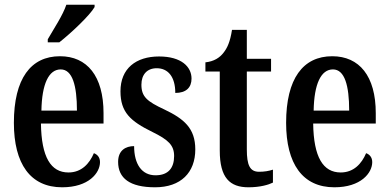

<svg xmlns="http://www.w3.org/2000/svg" viewBox="-20 -786 1652 816"><path d="M183 -619V-606H232C284 -647 362 -721 382 -756V-766H262C247 -721 210 -666 183 -619ZM244 10C357 10 405 -51 405 -97C405 -118 393 -130 379 -135C360 -90 326 -53 271 -53C196 -53 156 -118 154 -261H420V-305C420 -463 350 -547 235 -547C111 -547 39 -452 39 -264C39 -90 109 10 244 10ZM307 -316H156C158 -429 187 -491 238 -491C288 -491 307 -422 307 -316Z M639 10C749 10 810 -53 810 -151C810 -241 762 -281 678 -321C605 -355 581 -375 581 -426C581 -469 605 -496 646 -496C694 -496 725 -460 725 -391C771 -391 794 -414 794 -452C794 -502 751 -546 656 -546C558 -546 492 -495 492 -398C492 -309 534 -271 628 -225C695 -192 720 -169 720 -123C720 -73 696 -41 641 -41C582 -41 550 -89 550 -165C514 -165 482 -147 482 -98C482 -29 531 10 639 10Z M1036 10C1086 10 1122 -1 1140 -10V-65C1122 -59 1103 -56 1081 -56C1042 -56 1029 -84 1029 -151V-482H1132V-536H1029V-659H966C958 -608 946 -582 930 -562C914 -541 890 -525 853 -521V-482H914V-146C914 -30 957 10 1036 10Z M1401 10C1514 10 1562 -51 1562 -97C1562 -118 1550 -130 1536 -135C1517 -90 1483 -53 1428 -53C1353 -53 1313 -118 1311 -261H1577V-305C1577 -463 1507 -547 1392 -547C1268 -547 1196 -452 1196 -264C1196 -90 1266 10 1401 10ZM1464 -316H1313C1315 -429 1344 -491 1395 -491C1445 -491 1464 -422 1464 -316Z"/></svg>

Font: Noto Serif Lao ExtraCondensed SemiBold
Style: Regular
Weight: 600
Width: 2
Designer: Monotype Design Team
Foundry: Monotype Imaging Inc.
Version: Version 2.003